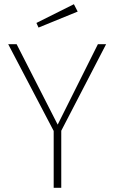

<svg xmlns="http://www.w3.org/2000/svg" viewBox="-20 -892 543 912"><path d="M331 -872 349 -837 163 -761 153 -783ZM484 -682 271 -271V0H235V-270L19 -682H59L254 -300L445 -682Z"/></svg>

Font: Fira Sans UltraLight
Style: Regular
Weight: 200
Designer: Carrois Corporate & Edenspiekermann AG
Foundry: Carrois Corporate GbR & Edenspiekermann AG
Version: Version 4.106;PS 004.106;hotconv 1.0.70;makeotf.lib2.5.58329